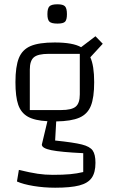

<svg xmlns="http://www.w3.org/2000/svg" viewBox="-20 -713 531 895"><path d="M425 46Q425 91 407.5 116Q390 141 349.5 151.5Q309 162 237 162Q185 162 136.5 154Q88 146 59 133L68 79Q122 92 156 97Q190 102 226 102Q274 102 306.5 99Q339 96 368 89V1Q263 -4 219 -13Q175 -22 175 -39L201 -148Q142 -151 110 -169Q78 -187 65 -224.5Q52 -262 52 -330Q52 -403 68 -442.5Q84 -482 123 -498.5Q162 -515 235 -515Q320 -515 358 -493L425 -544L459 -509L401 -446Q419 -407 419 -330Q419 -258 403.5 -219.5Q388 -181 350 -164.5Q312 -148 242 -147L237 -58Q324 -49 361.5 -39.5Q399 -30 412 -11.5Q425 7 425 46ZM119 -200H265Q314 -200 333 -216Q352 -232 352 -273V-462H207Q157 -462 138 -446Q119 -430 119 -389ZM201 -647Q201 -674 210.5 -683.5Q220 -693 248 -693Q274 -693 283 -683.5Q292 -674 292 -647Q292 -621 283.5 -612Q275 -603 248 -603Q220 -603 210.5 -612Q201 -621 201 -647Z"/></svg>

Font: Changa ExtraLight
Style: Regular
Weight: 275
Designer: Eduardo Rodriguez Tunni
Foundry: Eduardo Rodriguez Tunni
Version: Version 2.002; ttfautohint (v1.5) -l 8 -r 50 -G 200 -x 14 -H